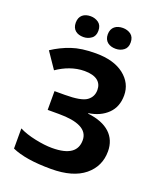

<svg xmlns="http://www.w3.org/2000/svg" viewBox="-166 -1023 949 1136"><g transform="rotate(20 308.5 -455.0)"><path d="M551.8 -546.9C551.8 -598.1 530.3 -640.6 487.3 -674.3C444.3 -707.5 385.3 -724.1 310.1 -724.1C250 -724.1 199.7 -717.3 158.2 -703.1C116.7 -689 78.1 -669.9 42 -646L110.8 -544.9C161.6 -579.6 220.2 -603 283.2 -603C357.4 -603 392.1 -572.3 392.1 -522.9C392.1 -494.1 380.9 -471.7 357.9 -455.1C335 -438.5 289.1 -430.2 220.2 -430.2H155.8V-312H227.1C344.2 -312 412.1 -282.2 412.1 -213.9C412.1 -147.5 366.7 -108.9 255.9 -108.9C224.6 -108.9 189 -113.3 149.4 -121.6C109.9 -129.9 75.7 -141.1 46.9 -155.8V-28.8C104 -3.4 183.6 9.8 293 9.8C385.3 9.8 455.1 -10.3 503.4 -49.8C551.3 -89.4 575.2 -140.1 575.2 -203.1C575.2 -297.4 510.7 -359.4 388.2 -373V-376C438 -383.3 477.5 -401.9 507.3 -431.2C537.1 -460.4 551.8 -499 551.8 -546.9ZM135.3 -854C135.3 -809.6 165.5 -789.1 206.1 -789.1C224.6 -789.1 241.2 -794.4 255.9 -805.2C270.5 -815.4 277.8 -832 277.8 -854C277.8 -877 270.5 -893.6 255.9 -904.3C241.2 -914.6 224.6 -919.9 206.1 -919.9C165.5 -919.9 135.3 -899.4 135.3 -854ZM336.9 -854C336.9 -809.6 368.7 -789.1 409.2 -789.1C428.2 -789.1 445.3 -794.4 459.5 -805.2C473.6 -815.4 481 -832 481 -854C481 -877 473.6 -893.6 459.5 -904.3C445.3 -914.6 428.2 -919.9 409.2 -919.9C368.7 -919.9 336.9 -899.4 336.9 -854Z"/></g></svg>

Font: Avrile Sans
Style: Bold
Weight: 700
Designer: Monotype Design Team, Google (font), Stefan Peev (BGR Cyrillic), Cristiano Sobral (main changes)
Foundry: The Avrile Sans Project Authors
Version: Version 3.110